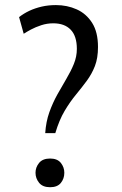

<svg xmlns="http://www.w3.org/2000/svg" viewBox="-20 -745 491 771"><path d="M161.6 -210.4Q164.6 -256.3 178.2 -294.4Q191.9 -332.5 210.4 -365.7Q229 -398.9 246.8 -429Q264.6 -459 276.6 -488.3Q288.6 -517.6 288.6 -548.8Q288.6 -600.1 263.9 -625.7Q239.3 -651.4 193.8 -651.4Q168.9 -651.4 145.8 -643.8Q122.6 -636.2 104.5 -626.5Q86.4 -616.7 75.2 -609.4L56.6 -676.3Q75.2 -690.9 98.1 -701.7Q121.1 -712.4 147.7 -718.5Q174.3 -724.6 204.6 -724.6Q249.5 -724.6 287.8 -707.5Q326.2 -690.4 349.9 -653.3Q373.5 -616.2 373.5 -556.2Q373.5 -511.7 361.1 -479.7Q348.6 -447.8 328.6 -420.7Q308.6 -393.6 285.2 -365.2Q261.7 -336.9 239.7 -300Q217.8 -263.2 202.1 -210.4ZM181.2 6.8Q151.4 6.8 137 -11Q122.6 -28.8 122.6 -51.3Q122.6 -73.2 137 -90.8Q151.4 -108.4 181.2 -108.4Q210.4 -108.4 224.4 -90.8Q238.3 -73.2 238.3 -51.3Q238.3 -27.8 224.4 -10.5Q210.4 6.8 181.2 6.8Z"/></svg>

Font: Comme
Style: Regular
Weight: 400
Designer: Vernon Adams
Foundry: Vernon Adams
Version: Version 1.000;gftools[0.9.27]